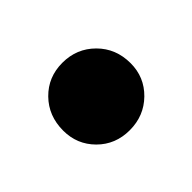

<svg xmlns="http://www.w3.org/2000/svg" viewBox="-54 -249 332 332"><g transform="rotate(45 112.5 -82.5)"><path d="M114 0Q148 0 171.5 -23.5Q195 -47 195 -82Q195 -117 171.5 -141Q148 -165 114 -165Q78 -165 54 -141Q30 -117 30 -82Q30 -47 54 -23.5Q78 0 114 0Z"/></g></svg>

Font: Catamaran ExtraBold
Style: Regular
Weight: 800
Designer: Pria Ravichandran
Version: Version 2.000